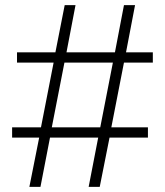

<svg xmlns="http://www.w3.org/2000/svg" viewBox="-20 -725 640 745"><path d="M94 0 132 -191H27V-231H139L188 -482H46V-522H195L231 -705H273L238 -522H426L461 -705H504L469 -522H573V-482H461L412 -231H554V-191H405L367 0H324L361 -191H174L137 0ZM181 -231H369L418 -482H230Z"/></svg>

Font: Nunito Sans 12pt ExtraLight
Style: Regular
Weight: 200
Designer: Vernon Adams
Foundry: Vernon Adams
Version: Version 3.101;gftools[0.9.27]